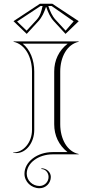

<svg xmlns="http://www.w3.org/2000/svg" viewBox="-20 -820 490 1020"><path d="M338.7 -12H260C177.2 -12 110 39.6 110 103.2C110 145.6 145.8 180 190 180C223.1 180 250 153.1 250 120C250 94.6 227.6 74 200 74V78C221 78 238 96.8 238 120C238 146.5 216.5 168 190 168C152.5 168 122 138.7 122 102.5C122 45.9 183.8 0 260 0H398V-2C336.7 -14.3 300 -82.2 300 -160V-440C300 -517.1 336.3 -584.5 398 -598V-600H52V-598C113.7 -584.5 150 -517.1 150 -440V-130C150 -63.8 105.2 -10 50 -10V-8C55.6 -7.1 61 -6.6 66.1 -6.6C119 -6.6 162 -61.9 162 -130V-440C162 -500.8 140.1 -557 100.6 -588H339.4C292.4 -551.2 268 -499.9 268 -440V-160C268 -100.2 292 -48.8 338.7 -12ZM226.1 -782C234.7 -755.8 246.7 -728.3 266.2 -707.2L328.1 -640L398.3 -707.5L258.1 -800H191.9L51.7 -707.5L121.9 -640L183.8 -707.2C203.3 -728.3 215.3 -755.8 223.9 -782ZM206.2 -788C200.1 -760 193.6 -735.5 175 -715.3L121.4 -657.1L70.8 -705.7L195.5 -788ZM236.8 -788H254.5L371.2 -706.7L328.6 -657.1L275 -715.3C257.4 -734.4 245.9 -760.3 237.5 -785.8Z"/></svg>

Font: SortefaxS01
Style: Medium
Weight: 500
Designer: gluk
Foundry: gluk
Version: Version 0.261